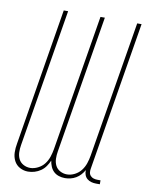

<svg xmlns="http://www.w3.org/2000/svg" viewBox="-84 -796 668 865"><g transform="rotate(10 250.0 -363.5)"><path d="M104 8Q84 8 66.5 -1.5Q49 -11 40 -28.5Q31 -46 30.5 -67Q30 -88 34 -108L137 -735H157L53 -105Q50 -88 50.5 -71Q51 -54 58 -40Q65 -26 79.5 -18Q94 -10 111 -10Q128 -10 146 -19Q164 -28 175.5 -43Q187 -58 193 -76Q199 -94 202 -112L305 -735H325L221 -105Q218 -88 218.5 -71Q219 -54 226 -40Q233 -26 247.5 -18Q262 -10 279 -10Q297 -10 314.5 -19Q332 -28 343.5 -43Q355 -58 361 -76Q367 -94 370 -112L473 -735H493L381 -56Q379 -46 380 -37Q381 -28 387 -21.5Q393 -15 401.5 -12.5Q410 -10 419 -10H433V8H416Q404 8 393.5 5Q383 2 375 -4.5Q367 -11 363 -21.5Q359 -32 360 -44Q353 -32 344 -22Q335 -12 323 -5Q311 2 298 5Q285 8 273 8Q258 8 244.5 3.5Q231 -1 221.5 -10Q212 -19 206.5 -32Q201 -45 199 -59Q193 -45 184 -32Q175 -19 162 -10Q149 -1 134 3.5Q119 8 104 8Z"/></g></svg>

Font: Iosevka Term Curly Thin
Style: Italic
Weight: 100
Italic angle: -9°
Designer: Belleve Invis
Foundry: Belleve Invis
Version: Version 32.3.0